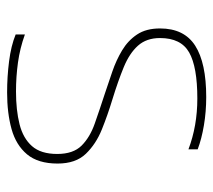

<svg xmlns="http://www.w3.org/2000/svg" viewBox="-50 -540 600 540"><g transform="rotate(90 250.0 -270.0)"><path d="M240 10Q196 10 152.5 4.5Q109 -1 77 -14V-40Q116 -26 156 -20.5Q196 -15 237 -15Q290 -15 329.5 -25Q369 -35 391 -60Q413 -85 413 -131Q413 -176 389.5 -199.5Q366 -223 327.5 -236.5Q289 -250 243 -265Q213 -275 181 -286Q149 -297 121.5 -313.5Q94 -330 77 -355.5Q60 -381 60 -420Q60 -488 108.5 -519Q157 -550 253 -550Q294 -550 332.5 -543.5Q371 -537 400 -526V-500Q334 -525 257 -525Q168 -525 127.5 -502Q87 -479 87 -420Q87 -382 108.5 -358Q130 -334 169 -318Q208 -302 260 -286Q303 -273 344 -256.5Q385 -240 412.5 -211.5Q440 -183 440 -132Q440 -77 414 -46Q388 -15 343 -2.5Q298 10 240 10Z"/></g></svg>

Font: Kanit Thin
Style: Regular
Weight: 250
Designer: Katatrad Team
Foundry: CadsonDemak
Version: Version 2.000; ttfautohint (v1.8.3)